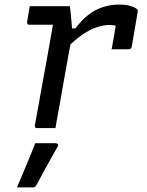

<svg xmlns="http://www.w3.org/2000/svg" viewBox="-20 -559 640 838"><path d="M110 -532Q122 -532 139.5 -532Q157 -532 177 -532Q197 -532 217 -532Q237 -532 255 -532Q273 -532 285 -532Q285 -532 286.5 -520.5Q288 -509 289.5 -492Q291 -475 292.5 -458Q294 -441 295 -429Q296 -417 296 -417Q290 -381 283 -341.5Q276 -302 268.5 -261.5Q261 -221 254 -180.5Q247 -140 240 -100Q235 -74 230.5 -49Q226 -24 222 0Q202 0 182 0Q162 0 141 0Q138 0 135.5 -1.5Q133 -3 132.5 -5Q132 -7 132 -11Q140 -52 147.5 -96Q155 -140 163.5 -185.5Q172 -231 180 -276Q188 -321 196 -365Q204 -409 211 -451H194Q180 -451 165.5 -451Q151 -451 136.5 -451Q122 -451 107 -451Q104 -451 102 -452.5Q100 -454 99 -456.5Q98 -459 98 -462Q101 -479 104 -496.5Q107 -514 110 -532ZM500 -539Q531 -539 551 -532.5Q571 -526 578 -519Q580 -518 580.5 -516.5Q581 -515 581.5 -513.5Q582 -512 581.5 -510.5Q581 -509 581 -507L555 -355Q554 -352 553 -350Q552 -348 550 -346.5Q548 -345 546 -344.5Q544 -344 541 -344Q523 -344 504.5 -344Q486 -344 467 -344L470 -359Q474 -381 477.5 -402Q481 -423 485 -447Q479 -448 473 -449Q467 -450 458 -450Q433 -450 403.5 -440.5Q374 -431 340.5 -408.5Q307 -386 268 -346L274 -435H309Q336 -471 365.5 -494Q395 -517 429 -528Q463 -539 500 -539ZM134 66Q159 66 180 66Q201 66 223 66Q229 66 232 70Q235 74 232 80Q216 109 200.5 136Q185 163 170.5 190.5Q156 218 139 249Q137 253 133.5 256Q130 259 123 259Q108 259 91 259Q74 259 54 259Q68 226 82 193Q96 160 109 128Q122 96 134 66Z"/></svg>

Font: Rec Mono Linear
Style: Italic
Weight: 400
Italic angle: -10°
Monospace: yes
Version: Version 1.085; ttfautohint (v1.8.4.7-5d5b)